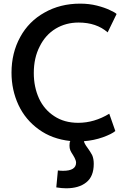

<svg xmlns="http://www.w3.org/2000/svg" viewBox="-20 -767 689 1051"><path d="M611.3 -49.8Q591.8 -33.2 543 -15.6Q493.2 2 439.5 5.9Q441.4 18.6 459 42Q474.6 63.5 484.4 82Q493.2 101.6 493.2 129.9Q493.2 199.2 452.1 231.4Q412.1 263.7 341.8 263.7Q318.4 263.7 288.1 258.8Q291 227.5 296.9 166Q310.5 168 325.2 168Q396.5 168 396.5 123Q396.5 114.3 391.6 104.5Q387.7 94.7 383.8 88.9Q380.9 84 379.9 82Q371.1 69.3 365.2 56.6Q360.4 44.9 360.4 30.3Q360.4 9.8 365.2 4.9Q264.6 -5.9 192.4 -58.6Q119.1 -111.3 81.1 -192.4Q43 -274.4 43 -369.1Q43 -477.5 90.8 -564.5Q137.7 -650.4 223.6 -698.2Q309.6 -747.1 418.9 -747.1Q467.8 -747.1 510.7 -736.3Q552.7 -725.6 581.1 -711.9Q609.4 -699.2 618.2 -690.4Q601.6 -656.2 569.3 -589.8Q507.8 -643.6 410.2 -643.6Q340.8 -643.6 285.2 -610.4Q228.5 -576.2 197.3 -512.7Q165 -450.2 165 -367.2Q165 -291 193.4 -228.5Q221.7 -167 277.3 -130.9Q332 -94.7 408.2 -94.7Q496.1 -94.7 578.1 -144.5Q588.9 -113.3 611.3 -49.8Z"/></svg>

Font: Alata=Ham
Style: Regular
Weight: 400
Designer: Spyros Zevelakis, Eben Sorkin
Version: Version 1.004